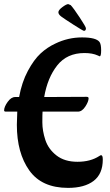

<svg xmlns="http://www.w3.org/2000/svg" viewBox="-36 -900 534 934"><path d="M296 -880 308 -875Q322 -860 352 -814.5Q382 -769 382 -762.5Q382 -756 379.5 -753Q377 -750 372.5 -750Q368 -750 322 -779.5Q276 -809 262 -819.5Q248 -830 248 -840.5Q248 -851 267.5 -865.5Q287 -880 296 -880ZM464 -124Q464 -54 419.5 -20Q375 14 295 14Q167 14 106.5 -71Q46 -156 46 -293Q46 -315 48 -357H-8Q-16 -357 -16 -363Q-16 -380 1 -404Q18 -428 38 -428H57Q70 -500 99.5 -555Q129 -610 161.5 -640Q194 -670 233 -688Q295 -718 363 -718Q431 -718 448 -696Q456 -685 456 -655.5Q456 -626 449 -626Q448 -626 440 -630Q414 -642 375 -642Q290 -642 242.5 -582Q195 -522 179 -428Q255 -429 385 -429Q395 -429 395 -422Q395 -406 379 -381.5Q363 -357 343 -357H171Q170 -345 170 -304.5Q170 -264 184.5 -219.5Q199 -175 238.5 -144Q278 -113 341 -113Q404 -113 447 -141Q452 -145 456 -145Q464 -145 464 -124Z"/></svg>

Font: Aladin
Style: Regular
Weight: 400
Designer: Angel Koziupa and Alejandro Paul
Foundry: Angel Koziupa and Alejandro Paul
Version: Version 1.000